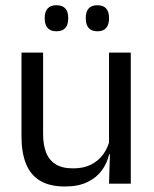

<svg xmlns="http://www.w3.org/2000/svg" viewBox="-20 -684 573 715"><path d="M140.5 -488V-184.5Q140.5 -146 151.2 -117.2Q162 -88.5 186.5 -72.8Q211 -57 252.5 -57Q291.5 -57 319.5 -71.2Q347.5 -85.5 365.2 -110.5Q383 -135.5 389.5 -167L404 -109.5H386.5Q379 -76.5 359 -49.2Q339 -22 305.2 -5.8Q271.5 10.5 222 10.5Q164.5 10.5 128.8 -11.2Q93 -33 76.5 -74.8Q60 -116.5 60 -175.5V-488ZM467 -488V0H386L389.5 -117L386 -122V-488ZM190 -567.5Q168.5 -567.5 157.5 -579.8Q146.5 -592 146.5 -614.5V-618Q146.5 -640.5 157.5 -652.5Q168.5 -664.5 190 -664.5Q212.5 -664.5 223.2 -652.5Q234 -640.5 234 -618V-614.5Q234 -592 223.2 -579.8Q212.5 -567.5 190 -567.5ZM343 -567.5Q321 -567.5 310.2 -579.8Q299.5 -592 299.5 -614.5V-618Q299.5 -640.5 310.2 -652.5Q321 -664.5 343 -664.5Q364.5 -664.5 375.2 -652.5Q386 -640.5 386 -618V-614.5Q386 -592 375.2 -579.8Q364.5 -567.5 343 -567.5Z"/></svg>

Font: Anek Gujarati
Style: Regular
Weight: 400
Designer: Mrunmayee Ghaisas (Gujarati), Yesha Goshar (Latin)
Foundry: Ek Type
Version: Version 1.003